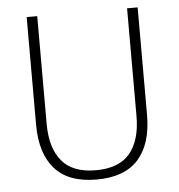

<svg xmlns="http://www.w3.org/2000/svg" viewBox="-49 -685 692 742"><g transform="rotate(-5 297.0 -314.5)"><path d="M296.5 10Q187.5 10 134.5 -50Q81.5 -110 81.5 -221.5V-639H122.5V-221Q122.5 -127.5 164.8 -76.8Q207 -26 296.5 -26Q387 -26 429 -76.8Q471 -127.5 471 -221V-639H512V-221.5Q512 -110 458.8 -50Q405.5 10 296.5 10Z"/></g></svg>

Font: Anek Malayalam Medium ExtraLight
Style: Regular
Weight: 250
Version: Version 1.003